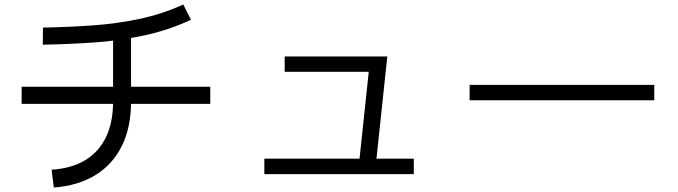

<svg xmlns="http://www.w3.org/2000/svg" viewBox="-20 -795 3040 861"><path d="M171.9 -594.6 172.7 -671.3Q285.2 -673.4 393.3 -680.9Q501.4 -688.3 604 -709.9Q706.7 -731.4 801.9 -774.8L836.4 -706.3Q733.9 -658.8 623.3 -635.4Q512.8 -611.9 399.1 -604.3Q285.4 -596.6 171.9 -594.6ZM922.9 -406V-329.2H77.1V-406ZM221.2 46 211.4 -33.9Q301.7 -39.7 363.2 -77.4Q424.6 -115.1 455.8 -180.9Q487.1 -246.7 487.1 -338.7V-656.4H567.7V-338.7Q567.7 -225.1 527 -141.8Q486.3 -58.5 408.8 -10.4Q331.3 37.7 221.2 46Z M1591.4 -75.5 1635.7 -492.6 1659.9 -472.9H1256.6V-541.7H1716.8L1667.4 -75.5ZM1835.6 -14.1H1165.4V-83.4H1835.6Z M2914 -414.5V-345.5H2086V-414.5Z"/></svg>

Font: Murecho Thin
Style: Regular
Weight: 100
Designer: Neil Summerour
Foundry: Positype
Version: Version 1.010